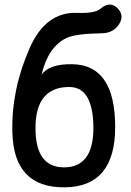

<svg xmlns="http://www.w3.org/2000/svg" viewBox="-20 -780 566 827"><path d="M107.4 -571.8Q176.3 -730 313 -724.6Q389.2 -721.7 412.6 -742.2Q453.6 -776.9 485.8 -745.1Q517.1 -713.9 493.2 -676.3Q469.2 -637.7 418.5 -636.7Q304.2 -634.8 266.1 -616.2Q187 -578.1 159.2 -458.5Q191.9 -504.9 290.5 -503.4Q476.1 -501.5 476.1 -232.4Q476.1 24.9 258.3 26.9Q38.1 28.8 33.2 -211.9Q28.8 -393.6 107.4 -571.8ZM278.3 -405.3Q132.8 -405.3 132.8 -228Q132.8 -59.1 255.9 -59.1Q381.8 -59.1 382.3 -228Q381.8 -405.3 278.3 -405.3Z"/></svg>

Font: Comic Relief LRS
Style: Regular
Weight: 400
Designer: Jeff Davis
Foundry: Loudifier
Version: Version 1.0